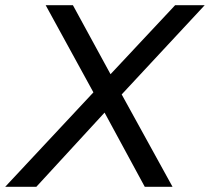

<svg xmlns="http://www.w3.org/2000/svg" viewBox="-59 -720 809 740"><path d="M-39 0 301 -364 117 -700H222L367 -434L616 -700H730L410 -356L606 0H499L344 -286L81 0Z"/></svg>

Font: Montserrat Medium
Style: Italic
Weight: 500
Italic angle: -11.3°
Designer: Julieta Ulanovsky
Foundry: Julieta Ulanovsky
Version: Version 9.000; ttfautohint (v1.8.4.7-5d5b)